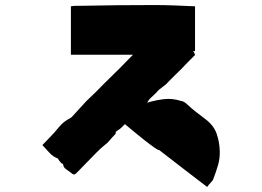

<svg xmlns="http://www.w3.org/2000/svg" viewBox="-20 -713 1040 761"><path d="M209 -85Q190 -92 176.5 -107Q163 -122 148 -138Q155 -145 161 -151.5Q167 -158 173 -164Q195 -186 213.5 -209Q232 -232 259 -245Q265 -249 267 -252Q281 -267 294.5 -282Q308 -297 322 -312Q341 -330 359.5 -348Q378 -366 395 -384Q452 -439 507 -496H261V-688Q271 -690 281 -690Q291 -690 299 -690Q445 -693 590 -693Q630 -693 670.5 -691.5Q711 -690 753 -688V-511Q751 -510 745 -510Q749 -506 750 -504L753 -495Q753 -495 745.5 -487.5Q738 -480 727.5 -469.5Q717 -459 709.5 -451Q702 -443 702 -443Q702 -443 692.5 -433.5Q683 -424 670.5 -412Q658 -400 648.5 -390Q639 -380 638 -379Q637 -378 629 -372Q621 -366 613 -359.5Q605 -353 603 -350Q602 -348 594 -340.5Q586 -333 577.5 -325Q569 -317 567 -312Q567 -312 566 -310Q565 -308 563 -306Q596 -316 629.5 -320Q663 -324 697 -313Q708 -312 720 -301Q737 -285 756 -270Q775 -255 794 -241Q827 -216 838.5 -183.5Q850 -151 851 -114Q852 -85 844 -58Q836 -31 826 -5Q824 2 816.5 9.5Q809 17 801 28Q752 -10 704.5 -46Q657 -82 610 -119Q609 -116 592 -128Q575 -140 552 -158Q529 -176 507.5 -194Q486 -212 475 -221Q468 -214 462 -208Q456 -202 448 -197Q437 -191 438.5 -187Q440 -183 432 -176Q422 -166 414 -156Q406 -146 395 -138Q381 -127 361 -107Q341 -87 321.5 -66.5Q302 -46 287 -31Q279 -22 274 -21.5Q269 -21 259 -30Q250 -37 241 -43Q232 -49 230 -62Q230 -64 226.5 -64.5Q223 -65 222 -68Q216 -73 209 -85Z"/></svg>

Font: Palette Mosaic
Style: Regular
Weight: 400
Designer: Shibuyafont
Version: Version 1.001